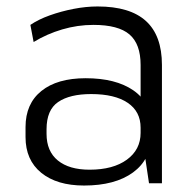

<svg xmlns="http://www.w3.org/2000/svg" viewBox="-20 -567 601 594"><path d="M415 -174V-366Q415 -431 380.5 -460.5Q346 -490 269 -490Q220 -490 172.5 -476Q125 -462 84 -437L74 -490Q99 -507 134 -519.5Q169 -532 207.5 -539.5Q246 -547 282 -547Q382 -547 431.5 -502Q481 -457 481 -366V0H441ZM240 7Q156 7 107.5 -32.5Q59 -72 59 -143V-174Q59 -246 108 -285.5Q157 -325 245 -325Q338 -325 392.5 -287.5Q447 -250 447 -179V-146Q447 -74 391.5 -33.5Q336 7 240 7ZM257 -42Q330 -42 372.5 -73Q415 -104 415 -156V-172Q415 -222 375 -249Q335 -276 262 -276Q196 -276 160 -251.5Q124 -227 124 -167V-153Q124 -99 159 -70.5Q194 -42 257 -42Z"/></svg>

Font: Pathway Extreme 8pt Thin 12pt ExtraLight
Style: Regular
Weight: 250
Version: Version 1.001;gftools[0.9.26]